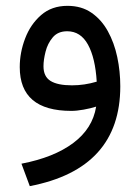

<svg xmlns="http://www.w3.org/2000/svg" viewBox="-20 -382 484 664"><path d="M396 -83.5Q396 201.7 83 261.7L54.2 184.1Q166.5 162.6 233.4 112.5Q300.3 62.5 312.5 -13.2Q293.9 -7.3 269.5 -2.9Q245.1 1.5 226.6 1.5Q48.3 1.5 48.3 -149.9Q48.3 -200.2 66.9 -249Q85.4 -297.9 122.1 -329.8Q158.7 -361.8 213.4 -361.8Q261.7 -361.8 296.1 -338.1Q330.6 -314.5 352.8 -274.4Q375 -234.4 385.5 -184.8Q396 -135.3 396 -83.5ZM229 -86.9Q272 -86.9 314.5 -99.6Q309.6 -181.6 284.2 -227.8Q258.8 -273.9 212.4 -273.9Q180.2 -273.9 162.4 -252.7Q144.5 -231.4 137.5 -203.1Q130.4 -174.8 130.4 -152.8Q130.4 -117.2 154.8 -102.1Q179.2 -86.9 229 -86.9Z"/></svg>

Font: Vazirmatn RD
Style: Regular
Weight: 400
Designer: Saber Rastikerdar
Foundry: Saber Rastikerdar
Version: Version 32.102